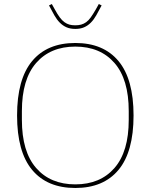

<svg xmlns="http://www.w3.org/2000/svg" viewBox="-20 -924 750 956"><path d="M355 -6Q479 -6 550 -87.5Q621 -169 621 -327V-371Q621 -529 550 -610.5Q479 -692 355 -692Q231 -692 160 -610.5Q89 -529 89 -371V-327Q89 -169 160 -87.5Q231 -6 355 -6ZM355 12Q215 12 140 -78Q65 -168 65 -349Q65 -530 140 -620Q215 -710 355 -710Q495 -710 570 -620Q645 -530 645 -349Q645 -168 570 -78Q495 12 355 12ZM355 -780Q330 -780 311.5 -788Q293 -796 278 -811Q263 -826 250.5 -848Q238 -870 224 -897L238 -904L253 -877Q266 -853 277.5 -837.5Q289 -822 301 -813.5Q313 -805 325.5 -801.5Q338 -798 355 -798Q371 -798 384 -801.5Q397 -805 409 -813.5Q421 -822 432 -837.5Q443 -853 457 -877L472 -904L486 -897Q472 -870 459.5 -848Q447 -826 432 -811Q417 -796 398.5 -788Q380 -780 355 -780Z"/></svg>

Font: IBM Plex Serif Thin
Style: Regular
Weight: 100
Designer: Mike Abbink, Paul van der Laan, Pieter van Rosmalen
Foundry: Bold Monday
Version: Version 3.001